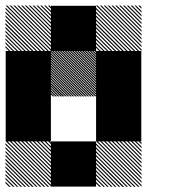

<svg xmlns="http://www.w3.org/2000/svg" viewBox="-21 -688 708 708"><path d="M500.8 -155.8 489.2 -167.5H495L500.8 -161.7ZM500.8 -141.7 475 -167.5H480.8L500.8 -147.5ZM500.8 -127.5 460.8 -167.5H466.7L500.8 -133.3ZM500.8 -113.3 446.7 -167.5H452.5L500.8 -119.2ZM500.8 -99.2 432.5 -167.5H438.3L500.8 -105ZM500.8 -85 418.3 -167.5H424.2L500.8 -90.8ZM500.8 -70.8 404.2 -167.5H410L500.8 -76.7ZM500.8 -56.7 390 -167.5H395.8L500.8 -62.5ZM500.8 -42.5 375.8 -167.5H381.7L500.8 -48.3ZM500.8 -28.3 361.7 -167.5H367.5L500.8 -34.2ZM500.8 -14.2 347.5 -167.5H353.3L500.8 -20ZM500.8 0 333.3 -167.5H339.2L500.8 -5.8ZM487.5 0.8 332.5 -154.2V-160L493.3 0.8ZM473.3 0.8 332.5 -140V-145.8L479.2 0.8ZM459.2 0.8 332.5 -125.8V-131.7L465 0.8ZM445 0.8 332.5 -111.7V-117.5L450.8 0.8ZM430 0.8 332.5 -96.7V-103.3L436.7 0.8ZM416.7 0.8 332.5 -83.3V-89.2L422.5 0.8ZM402.5 0.8 332.5 -69.2V-75L408.3 0.8ZM388.3 0.8 332.5 -55V-60.8L394.2 0.8ZM374.2 0.8 332.5 -40.8V-46.7L380 0.8ZM360 0.8 332.5 -26.7V-32.5L365.8 0.8ZM345.8 0.8 332.5 -12.5V-18.3L351.7 0.8ZM167.5 -155.8 155.8 -167.5H161.7L167.5 -161.7ZM167.5 -141.7 141.7 -167.5H147.5L167.5 -147.5ZM167.5 -127.5 127.5 -167.5H133.3L167.5 -133.3ZM167.5 -113.3 113.3 -167.5H119.2L167.5 -119.2ZM167.5 -99.2 99.2 -167.5H105L167.5 -105ZM167.5 -85 85 -167.5H90.8L167.5 -90.8ZM167.5 -70.8 70.8 -167.5H76.7L167.5 -76.7ZM167.5 -56.7 56.7 -167.5H62.5L167.5 -62.5ZM167.5 -42.5 42.5 -167.5H48.3L167.5 -48.3ZM167.5 -28.3 28.3 -167.5H34.2L167.5 -34.2ZM167.5 -14.2 14.2 -167.5H20L167.5 -20ZM167.5 0 0 -167.5H5.8L167.5 -5.8ZM154.2 0.8 -0.8 -154.2V-160L160 0.8ZM140 0.8 -0.8 -140V-145.8L145.8 0.8ZM125.8 0.8 -0.8 -125.8V-131.7L131.7 0.8ZM111.7 0.8 -0.8 -111.7V-117.5L117.5 0.8ZM96.7 0.8 -0.8 -96.7V-103.3L103.3 0.8ZM83.3 0.8 -0.8 -83.3V-89.2L89.2 0.8ZM69.2 0.8 -0.8 -69.2V-75L75 0.8ZM55 0.8 -0.8 -55V-60.8L60.8 0.8ZM40.8 0.8 -0.8 -40.8V-46.7L46.7 0.8ZM26.7 0.8 -0.8 -26.7V-32.5L32.5 0.8ZM12.5 0.8 -0.8 -12.5V-18.3L18.3 0.8ZM334.2 -493.3 326.7 -500.8H332.5L334.2 -499.2ZM334.2 -484.2 317.5 -500.8H323.3L334.2 -490ZM334.2 -475 308.3 -500.8H314.2L334.2 -480.8ZM334.2 -465.8 299.2 -500.8H305L334.2 -471.7ZM334.2 -456.7 290 -500.8H295.8L334.2 -462.5ZM334.2 -447.5 280.8 -500.8H286.7L334.2 -453.3ZM334.2 -438.3 271.7 -500.8H277.5L334.2 -444.2ZM334.2 -429.2 262.5 -500.8H268.3L334.2 -435ZM334.2 -420 253.3 -500.8H259.2L334.2 -425.8ZM334.2 -410.8 244.2 -500.8H250L334.2 -416.7ZM334.2 -401.7 235 -500.8H240.8L334.2 -407.5ZM334.2 -392.5 225.8 -500.8H231.7L334.2 -398.3ZM334.2 -383.3 216.7 -500.8H222.5L334.2 -389.2ZM334.2 -374.2 207.5 -500.8H213.3L334.2 -380ZM334.2 -365 198.3 -500.8H204.2L334.2 -370.8ZM334.2 -355.8 189.2 -500.8H195L334.2 -361.7ZM334.2 -346.7 180 -500.8H185.8L334.2 -352.5ZM334.2 -337.5 170.8 -500.8H176.7L334.2 -343.3ZM330 -332.5 165.8 -496.7 167.5 -500.8 334.2 -334.2ZM320.8 -332.5 165.8 -487.5V-493.3L326.7 -332.5ZM311.7 -332.5 165.8 -478.3V-484.2L317.5 -332.5ZM302.5 -332.5 165.8 -469.2V-475L308.3 -332.5ZM293.3 -332.5 165.8 -460V-465.8L299.2 -332.5ZM284.2 -332.5 165.8 -450.8V-456.7L290 -332.5ZM275 -332.5 165.8 -441.7V-447.5L280.8 -332.5ZM265.8 -332.5 165.8 -432.5V-438.3L271.7 -332.5ZM256.7 -332.5 165.8 -423.3V-429.2L262.5 -332.5ZM247.5 -332.5 165.8 -414.2V-420L253.3 -332.5ZM238.3 -332.5 165.8 -405V-410.8L244.2 -332.5ZM229.2 -332.5 165.8 -395.8V-401.7L235 -332.5ZM220 -332.5 165.8 -386.7V-392.5L225.8 -332.5ZM210 -332.5 165.8 -376.7V-383.3L216.7 -332.5ZM201.7 -332.5 165.8 -368.3V-374.2L207.5 -332.5ZM192.5 -332.5 165.8 -359.2V-365L198.3 -332.5ZM183.3 -332.5 165.8 -350V-355.8L189.2 -332.5ZM174.2 -332.5 165.8 -340.8V-346.7L180 -332.5ZM500.8 -655.8 489.2 -667.5H495L500.8 -661.7ZM500.8 -641.7 475 -667.5H480.8L500.8 -647.5ZM500.8 -627.5 460.8 -667.5H466.7L500.8 -633.3ZM500.8 -613.3 446.7 -667.5H452.5L500.8 -619.2ZM500.8 -599.2 432.5 -667.5H438.3L500.8 -605ZM500.8 -585 418.3 -667.5H424.2L500.8 -590.8ZM500.8 -570.8 404.2 -667.5H410L500.8 -576.7ZM500.8 -556.7 390 -667.5H395.8L500.8 -562.5ZM500.8 -542.5 375.8 -667.5H381.7L500.8 -548.3ZM500.8 -528.3 361.7 -667.5H367.5L500.8 -534.2ZM500.8 -514.2 347.5 -667.5H353.3L500.8 -520ZM500.8 -500 333.3 -667.5H339.2L500.8 -505.8ZM487.5 -499.2 332.5 -654.2V-660L493.3 -499.2ZM473.3 -499.2 332.5 -640V-645.8L479.2 -499.2ZM459.2 -499.2 332.5 -625.8V-631.7L465 -499.2ZM445 -499.2 332.5 -611.7V-617.5L450.8 -499.2ZM430 -499.2 332.5 -596.7V-603.3L436.7 -499.2ZM416.7 -499.2 332.5 -583.3V-589.2L422.5 -499.2ZM402.5 -499.2 332.5 -569.2V-575L408.3 -499.2ZM388.3 -499.2 332.5 -555V-560.8L394.2 -499.2ZM374.2 -499.2 332.5 -540.8V-546.7L380 -499.2ZM360 -499.2 332.5 -526.7V-532.5L365.8 -499.2ZM345.8 -499.2 332.5 -512.5V-518.3L351.7 -499.2ZM167.5 -655.8 155.8 -667.5H161.7L167.5 -661.7ZM167.5 -641.7 141.7 -667.5H147.5L167.5 -647.5ZM167.5 -627.5 127.5 -667.5H133.3L167.5 -633.3ZM167.5 -613.3 113.3 -667.5H119.2L167.5 -619.2ZM167.5 -599.2 99.2 -667.5H105L167.5 -605ZM167.5 -585 85 -667.5H90.8L167.5 -590.8ZM167.5 -570.8 70.8 -667.5H76.7L167.5 -576.7ZM167.5 -556.7 56.7 -667.5H62.5L167.5 -562.5ZM167.5 -542.5 42.5 -667.5H48.3L167.5 -548.3ZM167.5 -528.3 28.3 -667.5H34.2L167.5 -534.2ZM167.5 -514.2 14.2 -667.5H20L167.5 -520ZM167.5 -500 0 -667.5H5.8L167.5 -505.8ZM154.2 -499.2 -0.8 -654.2V-660L160 -499.2ZM140 -499.2 -0.8 -640V-645.8L145.8 -499.2ZM125.8 -499.2 -0.8 -625.8V-631.7L131.7 -499.2ZM111.7 -499.2 -0.8 -611.7V-617.5L117.5 -499.2ZM96.7 -499.2 -0.8 -596.7V-603.3L103.3 -499.2ZM83.3 -499.2 -0.8 -583.3V-589.2L89.2 -499.2ZM69.2 -499.2 -0.8 -569.2V-575L75 -499.2ZM55 -499.2 -0.8 -555V-560.8L60.8 -499.2ZM40.8 -499.2 -0.8 -540.8V-546.7L46.7 -499.2ZM26.7 -499.2 -0.8 -526.7V-532.5L32.5 -499.2ZM12.5 -499.2 -0.8 -512.5V-518.3L18.3 -499.2ZM166.7 -166.7H333.3V0H166.7ZM333.3 -333.3H500V-166.7H333.3ZM0 -333.3H166.7V-166.7H0ZM333.3 -500H500V-166.7H333.3ZM0 -500H166.7V-166.7H0ZM166.7 -666.7H333.3V-500H166.7Z"/></svg>

Font: 0xA000-Pixelated-Mono
Style: Pixelated-Mono
Weight: 400
Version: Version 0.1